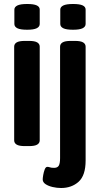

<svg xmlns="http://www.w3.org/2000/svg" viewBox="-20 -730 500 962"><path d="M104 2Q76 2 63.5 -5.5Q51 -13 51 -27V-496Q51 -510 63.5 -517.5Q76 -525 104 -525H126Q154 -525 166.5 -517.5Q179 -510 179 -496V-27Q179 -13 166.5 -5.5Q154 2 126 2ZM116 -581Q82 -581 67 -588.5Q52 -596 52 -610V-682Q52 -695 67 -702.5Q82 -710 116 -710Q149 -710 164 -703Q179 -696 179 -682V-610Q179 -596 164 -588.5Q149 -581 116 -581ZM286 212Q265 212 243.5 207Q222 202 208 192.5Q194 183 194 169Q194 162 196.5 147Q199 132 204 119Q209 106 217 106Q224 106 230.5 108.5Q237 111 251 111Q268 111 274.5 100Q281 89 281 62V-496Q281 -510 293.5 -517.5Q306 -525 334 -525H356Q384 -525 396.5 -517.5Q409 -510 409 -496V74Q409 149 374 180.5Q339 212 286 212ZM346 -581Q312 -581 297 -588.5Q282 -596 282 -610V-682Q282 -695 297 -702.5Q312 -710 346 -710Q379 -710 394 -703Q409 -696 409 -682V-610Q409 -596 394 -588.5Q379 -581 346 -581Z"/></svg>

Font: Asap Condensed SemiBold
Style: Regular
Weight: 600
Width: 3
Designer: Pablo Cosgaya
Foundry: Omnibus-Type
Version: Version 3.001; ttfautohint (v1.8.4.7-5d5b)